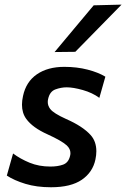

<svg xmlns="http://www.w3.org/2000/svg" viewBox="-20 -798 546 830"><path d="M200.5 11.5Q138.5 11.5 90 -3.2Q41.5 -18 9.5 -39L36.5 -134.5Q68 -111 108.2 -94.5Q148.5 -78 198 -78Q229.5 -78 252.5 -86.2Q275.5 -94.5 282.5 -122.5Q284.5 -129.5 284.5 -136Q284.5 -154.5 268.5 -169.5Q246.5 -189.5 186 -217Q121 -246 93.5 -284Q75 -309.5 75 -345.5Q75 -363 79.5 -383Q92.5 -444.5 139.5 -476.8Q186.5 -509 258 -509Q312.5 -509 358.8 -497Q405 -485 435.5 -466.5L409.5 -375Q379.5 -397 338 -408.8Q296.5 -420.5 268 -420.5Q244 -420.5 219.5 -411.5Q195 -402.5 188 -370Q186.5 -363.5 186.5 -357Q186.5 -341 197 -327Q211.5 -308 266 -283.5Q337 -252.5 371.5 -214.5Q396.5 -187 396.5 -144Q396.5 -127.5 392.5 -108.5Q381 -53.5 333.8 -21Q286.5 11.5 200.5 11.5ZM216 -573Q259 -624.5 300.8 -674.5Q342.5 -724.5 385 -775L505.5 -778Q454.5 -725.5 404.5 -675Q354.5 -624 305.5 -574Z"/></svg>

Font: Heraclito Medium
Style: Italic
Weight: 500
Italic angle: -12°
Designer: Kostas Bartsokas (font) & Cristiano Sobral (main changes)
Foundry: Kostas Bartsokas (font) & Cristiano Sobral (main changes)
Version: Version 1.00;July 8, 2020;FontCreator 13.0.0.2655 64-bit